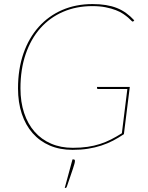

<svg xmlns="http://www.w3.org/2000/svg" viewBox="-20 -728 726 943"><path d="M337.5 -2Q377 -2 409.8 -6.8Q442.5 -11.5 471 -20.8Q499.5 -30 525.5 -43.2Q551.5 -56.5 578.5 -73.5L605.5 -291H461.5Q459 -291 457.2 -292.8Q455.5 -294.5 456.5 -296V-301H617.5L588.5 -69Q562.5 -51.5 535.2 -37.2Q508 -23 477.5 -13Q447 -3 412.2 2.5Q377.5 8 336.5 8Q274 8 224.5 -13.2Q175 -34.5 140.2 -74Q105.5 -113.5 87 -169.2Q68.5 -225 68.5 -294Q68.5 -388.5 95 -465Q121.5 -541.5 169.8 -595.5Q218 -649.5 285.2 -678.8Q352.5 -708 434.5 -708Q470.5 -708 499.8 -703.2Q529 -698.5 553.8 -688.8Q578.5 -679 599.5 -663.8Q620.5 -648.5 639.5 -628L636.5 -625Q635 -622 631.5 -622Q629 -622 623.8 -627.8Q618.5 -633.5 609 -641.8Q599.5 -650 584.8 -660Q570 -670 548.8 -678.2Q527.5 -686.5 499 -692.2Q470.5 -698 433.5 -698Q355 -698 290 -670Q225 -642 178.5 -589.8Q132 -537.5 106.2 -462.5Q80.5 -387.5 80.5 -294Q80.5 -227 98.5 -173Q116.5 -119 150 -81Q183.5 -43 231 -22.5Q278.5 -2 337.5 -2ZM341.5 55Q348 55 348 62.5Q348 68 345.5 77Q343 86 338.2 100.8Q333.5 115.5 326 136.8Q318.5 158 308.5 188Q307.5 191 306 193Q304.5 195 301 195H298L336 55Z"/></svg>

Font: Lato Hairline
Style: Italic
Weight: 100
Italic angle: -7°
Designer: Lukasz Dziedzic
Foundry: tyPoland Lukasz Dziedzic
Version: Version 2.007; 2014-02-27